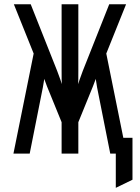

<svg xmlns="http://www.w3.org/2000/svg" viewBox="-20 -720 656 900"><path d="M522.8 160.5V0H497.5V-74H601V122.5ZM43 0 137.8 -469 45 -700H124L248 -387.5Q255.5 -368.6 262.6 -347.9Q269.8 -327.1 277.2 -303.2L270.8 -300.2Q269.2 -324.1 269 -346.7Q268.8 -369.2 268.8 -389.5V-700H347.2V-389.5Q347.2 -369.2 347 -346.7Q346.8 -324.1 345.2 -300.2L338.8 -303.2Q346.2 -327.1 353.6 -347.9Q360.9 -368.6 368 -387.5L492 -700H571L478.2 -469L573 0H496.8L435.2 -309.8Q432.9 -324 429.9 -343.1Q427 -362.1 425.2 -376.5L438.2 -379Q433.6 -363.6 427.8 -347.2Q422 -330.8 415.8 -315.5L347.2 -147.2V0H268.8V-147.2L200.2 -315.5Q194.5 -330.8 188.5 -347.2Q182.5 -363.6 177.8 -379L190.8 -376.5Q189.1 -362.1 186.4 -343.1Q183.6 -324 180.8 -309.8L119.2 0Z"/></svg>

Font: Overpass Mono Light
Style: Regular
Weight: 300
Monospace: yes
Designer: Delve Withrington, Dave Bailey
Foundry: Delve Fonts LLC
Version: Version 4.000